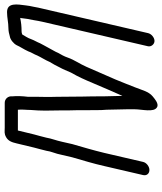

<svg xmlns="http://www.w3.org/2000/svg" viewBox="44 -698 703 832"><g transform="rotate(-90 396.0 -282.5)"><path d="M734 -547 733 -542C731 -525 729 -509 724 -487C722 -475 720 -463 717 -450L611 7C608 21 620 35 634 35C649 35 665 21 668 7L774 -450C777 -463 780 -475 782 -488C785 -501 787 -513 788 -522C793 -560 801 -604 759 -604C734 -604 715 -598 689 -598C677 -598 664 -595 654 -592C640 -590 623 -576 616 -563C608 -545 598 -532 589 -512C584 -497 576 -487 571 -473C563 -456 551 -438 543 -419C534 -405 527 -391 520 -377C511 -361 505 -345 497 -327C478 -294 467 -269 451 -231C432 -185 416 -150 396 -104L394 -187C394 -217 394 -247 393 -278C392 -315 393 -350 392 -389C390 -432 393 -470 392 -513C395 -537 396 -560 394 -582C396 -598 384 -614 366 -614H258C241 -614 233 -617 217 -608C201 -599 195 -584 190 -562L172 -487C168 -470 162 -452 158 -433C157 -424 154 -414 151 -405C147 -394 143 -380 140 -365L130 -322C117 -277 102 -228 92 -183L53 -15C49 1 59 13 75 13C90 13 107 0 110 -15L149 -183C160 -229 174 -276 187 -321L197 -365C203 -393 211 -410 215 -434C219 -452 225 -471 229 -487L246 -557H336C338 -538 335 -522 335 -502C331 -457 332 -421 333 -376C333 -347 333 -324 334 -298V-262C335 -232 333 -202 336 -173L338 -82V-52C338 -19 323 33 347 46C362 55 384 35 394 27C415 10 422 -22 433 -49C443 -73 456 -109 467 -134C484 -173 505 -220 522 -260C534 -288 552 -312 562 -341C567 -356 575 -370 582 -382C588 -397 596 -408 604 -424C611 -436 619 -452 624 -461C630 -476 636 -484 642 -500C647 -515 655 -525 662 -538C667 -540 671 -541 676 -541C697 -541 715 -543 734 -547Z"/></g></svg>

Font: Electronic
Style: It
Weight: 400
Version: Version 1.011